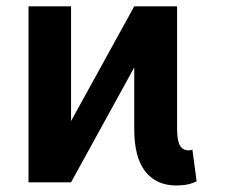

<svg xmlns="http://www.w3.org/2000/svg" viewBox="-20 -565 697 595"><path d="M200.2 0H68.4V-545.4H200.2V-189.9L396 -545.4H528.8V-165.5Q528.8 -129.4 537.6 -114.3Q546.4 -99.1 564.5 -99.1Q572.8 -99.1 576.2 -101.6L589.4 -3.4Q565.4 9.8 526.4 9.8Q464.4 9.8 430.2 -33.7Q396 -77.1 396 -165.5V-356Z"/></svg>

Font: Interop SemBd
Style: Regular
Weight: 600
Designer: Rasmus Andersson, Google, Jang Haemin
Foundry: jhaemin
Version: Version 1.007